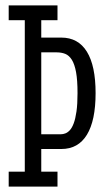

<svg xmlns="http://www.w3.org/2000/svg" viewBox="-20 -691 394 711"><path d="M71.8 -616.2H12.2V-670.9H192.9V-616.2H132.8V-551.8H207Q269.5 -551.8 301.8 -499.5Q334 -447.3 334 -346.2Q334 -244.6 301.8 -191.9Q269.5 -139.2 207 -139.2H132.8V-55.2H192.9V0H12.2V-55.2H71.8ZM267.1 -346.2Q267.1 -394 261.7 -423.6Q256.3 -453.1 246.1 -469.5Q235.8 -485.8 221.7 -491.5Q207.5 -497.1 189.9 -497.1H132.8V-193.8H189.9Q196.8 -193.8 205.1 -193.8Q213.4 -193.8 221.9 -197Q230.5 -200.2 238.5 -208.7Q246.6 -217.3 252.9 -234.1Q259.3 -251 263.2 -278.1Q267.1 -305.2 267.1 -346.2Z"/></svg>

Font: Stint Ultra Condensed
Style: Regular
Weight: 400
Width: 1
Designer: Astigmatic (AOETI)
Foundry: Astigmatic (AOETI)
Version: Version 1.000